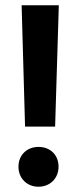

<svg xmlns="http://www.w3.org/2000/svg" viewBox="-20 -720 303 728"><path d="M75 -240H189L203 -700H62ZM126 -12C170 -12 202 -44 202 -88C202 -132 171 -163 126 -163C82 -163 50 -132 50 -88C50 -44 82 -12 126 -12Z"/></svg>

Font: Arthouse Owned
Style: Bold
Weight: 700
Designer: Jeremy Tribby
Foundry: Tribby Type
Version: Version 1.000;PS 001.000;hotconv 1.0.88;makeotf.lib2.5.64775